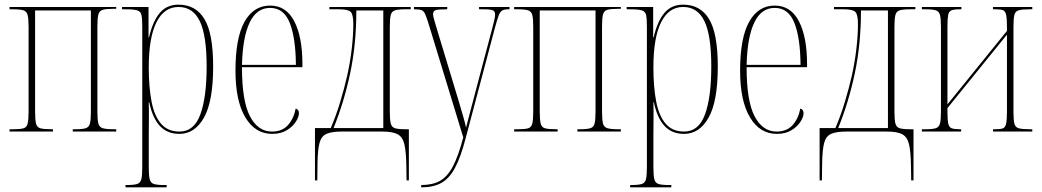

<svg xmlns="http://www.w3.org/2000/svg" viewBox="-20 -566 4483 826"><path d="M21 0V-10H36Q67 -10 81 -14Q95 -18 99 -34.5Q103 -51 103 -86V-450Q103 -485 99 -501Q95 -517 81 -521.5Q67 -526 36 -526H21V-536H480V-528H465Q435 -528 421 -523.5Q407 -519 403 -503Q399 -487 399 -452V-86Q399 -51 403 -35Q407 -19 422 -14.5Q437 -10 469 -10H480V0H293V-10H304Q335 -10 349 -14.5Q363 -19 367 -35Q371 -51 371 -86V-521H131V-86Q131 -51 135 -34.5Q139 -18 154 -14Q169 -10 202 -10H208V0Z M520 240V230H525Q556 230 570 225.5Q584 221 588 205Q592 189 592 154V-451Q592 -486 588.5 -501.5Q585 -517 570 -521.5Q555 -526 520 -526H505V-536H619V-405H621Q637 -474 667 -510Q697 -546 748 -546Q822 -546 859.5 -484Q897 -422 897 -280Q897 -130 857.5 -60Q818 10 752 10Q699 10 667.5 -24.5Q636 -59 622 -126H620Q621 -89 620.5 -55.5Q620 -22 620 14V154Q620 189 624 205Q628 221 642 225.5Q656 230 686 230H697V240ZM752 0Q815 0 842 -74Q869 -148 869 -280Q869 -414 839.5 -475Q810 -536 748 -536Q686 -536 653 -470Q620 -404 620 -276Q620 -191 632 -129Q644 -67 673 -33.5Q702 0 752 0Z M1151 10Q1078 10 1035.5 -61Q993 -132 993 -262Q993 -403 1032 -472.5Q1071 -542 1142 -542Q1211 -542 1246 -474.5Q1281 -407 1281 -291V-277H1021Q1021 -131 1055.5 -65.5Q1090 0 1150 0Q1194 0 1219 -28Q1244 -56 1252 -99Q1266 -95 1266 -79Q1266 -63 1252.5 -42Q1239 -21 1213.5 -5.5Q1188 10 1151 10ZM1253 -287Q1252 -403 1226.5 -467.5Q1201 -532 1142 -532Q1084 -532 1054 -469Q1024 -406 1021 -287Z M1335 210V-15H1403Q1426 -69 1443.5 -127Q1461 -185 1474 -242Q1487 -301 1493.5 -358.5Q1500 -416 1500 -462Q1500 -503 1489 -514.5Q1478 -526 1439 -526H1397V-536H1747V-526H1723Q1693 -526 1679 -521.5Q1665 -517 1661 -501Q1657 -485 1657 -450V-86Q1657 -51 1661 -35Q1665 -19 1679 -14.5Q1693 -10 1723 -10H1739V210H1729L1728 144Q1727 85 1719.5 54Q1712 23 1690.5 11.5Q1669 0 1624 0H1450Q1408 0 1385.5 9.5Q1363 19 1355 47.5Q1347 76 1346 134L1345 210ZM1415 -15H1629V-521H1513Q1513 -376 1486.5 -251Q1460 -126 1415 -15Z M1792 230Q1841 230 1873 212Q1905 194 1928.5 149.5Q1952 105 1973 25L1824 -463Q1815 -492 1809 -505.5Q1803 -519 1793 -522.5Q1783 -526 1762 -526H1761V-536H1904V-526H1901Q1864 -526 1853.5 -522Q1843 -518 1843 -505Q1843 -497 1848.5 -478.5Q1854 -460 1862 -433L1925 -225Q1944 -163 1955.5 -124Q1967 -85 1974 -60.5Q1981 -36 1985 -17Q1993 -47 2006 -97.5Q2019 -148 2033 -200L2095 -434Q2101 -457 2105.5 -475Q2110 -493 2110 -504Q2110 -515 2102.5 -520.5Q2095 -526 2059 -526H2041V-536H2172V-526H2167Q2149 -526 2140 -520.5Q2131 -515 2124.5 -497Q2118 -479 2108 -442L1983 30Q1962 110 1937.5 156Q1913 202 1878.5 221Q1844 240 1793 240H1792Z M2192 0V-10H2207Q2238 -10 2252 -14Q2266 -18 2270 -34.5Q2274 -51 2274 -86V-450Q2274 -485 2270 -501Q2266 -517 2252 -521.5Q2238 -526 2207 -526H2192V-536H2651V-528H2636Q2606 -528 2592 -523.5Q2578 -519 2574 -503Q2570 -487 2570 -452V-86Q2570 -51 2574 -35Q2578 -19 2593 -14.5Q2608 -10 2640 -10H2651V0H2464V-10H2475Q2506 -10 2520 -14.5Q2534 -19 2538 -35Q2542 -51 2542 -86V-521H2302V-86Q2302 -51 2306 -34.5Q2310 -18 2325 -14Q2340 -10 2373 -10H2379V0Z M2691 240V230H2696Q2727 230 2741 225.5Q2755 221 2759 205Q2763 189 2763 154V-451Q2763 -486 2759.5 -501.5Q2756 -517 2741 -521.5Q2726 -526 2691 -526H2676V-536H2790V-405H2792Q2808 -474 2838 -510Q2868 -546 2919 -546Q2993 -546 3030.5 -484Q3068 -422 3068 -280Q3068 -130 3028.5 -60Q2989 10 2923 10Q2870 10 2838.5 -24.5Q2807 -59 2793 -126H2791Q2792 -89 2791.5 -55.5Q2791 -22 2791 14V154Q2791 189 2795 205Q2799 221 2813 225.5Q2827 230 2857 230H2868V240ZM2923 0Q2986 0 3013 -74Q3040 -148 3040 -280Q3040 -414 3010.5 -475Q2981 -536 2919 -536Q2857 -536 2824 -470Q2791 -404 2791 -276Q2791 -191 2803 -129Q2815 -67 2844 -33.5Q2873 0 2923 0Z M3322 10Q3249 10 3206.5 -61Q3164 -132 3164 -262Q3164 -403 3203 -472.5Q3242 -542 3313 -542Q3382 -542 3417 -474.5Q3452 -407 3452 -291V-277H3192Q3192 -131 3226.5 -65.5Q3261 0 3321 0Q3365 0 3390 -28Q3415 -56 3423 -99Q3437 -95 3437 -79Q3437 -63 3423.5 -42Q3410 -21 3384.5 -5.5Q3359 10 3322 10ZM3424 -287Q3423 -403 3397.5 -467.5Q3372 -532 3313 -532Q3255 -532 3225 -469Q3195 -406 3192 -287Z M3506 210V-15H3574Q3597 -69 3614.5 -127Q3632 -185 3645 -242Q3658 -301 3664.5 -358.5Q3671 -416 3671 -462Q3671 -503 3660 -514.5Q3649 -526 3610 -526H3568V-536H3918V-526H3894Q3864 -526 3850 -521.5Q3836 -517 3832 -501Q3828 -485 3828 -450V-86Q3828 -51 3832 -35Q3836 -19 3850 -14.5Q3864 -10 3894 -10H3910V210H3900L3899 144Q3898 85 3890.5 54Q3883 23 3861.5 11.5Q3840 0 3795 0H3621Q3579 0 3556.5 9.5Q3534 19 3526 47.5Q3518 76 3517 134L3516 210ZM3586 -15H3800V-521H3684Q3684 -376 3657.5 -251Q3631 -126 3586 -15Z M3946 0V-10H3961Q3992 -10 4006 -14.5Q4020 -19 4024 -35Q4028 -51 4028 -86V-450Q4028 -485 4024 -501Q4020 -517 4006 -521.5Q3992 -526 3961 -526H3946V-536H4116V-526H4109Q4085 -526 4073.5 -521.5Q4062 -517 4059 -501Q4056 -485 4056 -450V-117L4312 -433V-450Q4312 -486 4308.5 -502Q4305 -518 4295 -522Q4285 -526 4263 -526H4252V-536H4421V-526H4411Q4379 -526 4363.5 -522Q4348 -518 4344 -502Q4340 -486 4340 -450V-85Q4340 -50 4344 -34Q4348 -18 4363.5 -14Q4379 -10 4411 -10H4421V0H4252V-10H4263Q4285 -10 4295 -14Q4305 -18 4308.5 -34.5Q4312 -51 4312 -86V-417L4056 -101V-86Q4056 -51 4059.5 -34.5Q4063 -18 4074.5 -14Q4086 -10 4109 -10H4115V0Z"/></svg>

Font: Noto Serif Display ExtraCondensed Thin
Style: Regular
Weight: 100
Width: 2
Designer: Monotype Design Team
Foundry: Monotype Imaging Inc.
Version: Version 2.009